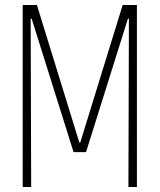

<svg xmlns="http://www.w3.org/2000/svg" viewBox="-20 -750 640 770"><path d="M71 0V-730H128L298 -179H302L472 -730H529V0H495L497 -675H493L325 -140H275L107 -675H103L105 0Z"/></svg>

Font: M PLUS Code Latin Expanded ExtraLight
Style: Regular
Weight: 250
Width: 7
Designer: Coji Morishita
Foundry: UNDERFOREST DESIGN
Version: Version 1.002; ttfautohint (v1.8.3)